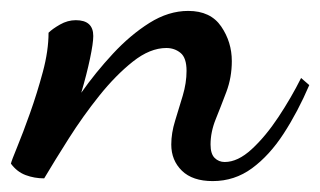

<svg xmlns="http://www.w3.org/2000/svg" viewBox="-58 -312 587 352"><path d="M332 20Q295 20 275.5 1Q256 -18 256 -47Q256 -68 263 -90.5Q270 -113 277 -136.5Q284 -160 284 -182Q284 -206 273 -215Q262 -224 247 -224Q217 -224 185.5 -199Q154 -174 124 -136.5Q94 -99 68 -58Q42 -17 23 15Q5 15 -11 9Q-27 3 -38 -12Q-37 -17 -26.5 -42.5Q-16 -68 -3 -104.5Q10 -141 20.5 -180Q31 -219 31 -252Q38 -259 52 -267Q66 -275 81 -275Q113 -275 113 -246Q113 -233 107 -204.5Q101 -176 91 -142Q117 -179 149 -213.5Q181 -248 216 -270Q251 -292 287 -292Q328 -292 347.5 -263.5Q367 -235 367 -200Q367 -170 357 -143.5Q347 -117 337.5 -93.5Q328 -70 328 -47Q328 -30 335.5 -22.5Q343 -15 354 -15Q378 -15 403.5 -38.5Q429 -62 452.5 -97.5Q476 -133 494 -169L509 -156Q488 -107 462 -67Q436 -27 404 -3.5Q372 20 332 20Z"/></svg>

Font: Dancing Script SemiBold
Style: Regular
Weight: 600
Designer: Pablo Impallari
Foundry: Pablo Impallari
Version: Version 2.001